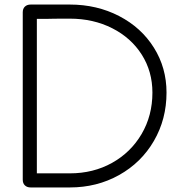

<svg xmlns="http://www.w3.org/2000/svg" viewBox="-20 -822 812 844"><path d="M115 2Q99 2 89.5 -7Q80 -16 80 -32V-768Q80 -784 89.5 -793Q99 -802 115 -802H287Q406 -802 503.5 -751.5Q601 -701 656.5 -612.5Q712 -524 712 -415Q712 -298 656.5 -202.5Q601 -107 503.5 -52.5Q406 2 287 2ZM142 -60H287Q390 -60 472.5 -106Q555 -152 602.5 -233Q650 -314 650 -415Q650 -508 603 -582Q556 -656 473 -698Q390 -740 287 -740Q207 -740 183 -739H142Z"/></svg>

Font: Tsukimi Rounded
Style: Regular
Weight: 400
Designer: Takashi Funayama
Foundry: Takashi Funayama
Version: Version 1.032; ttfautohint (v1.8.3)